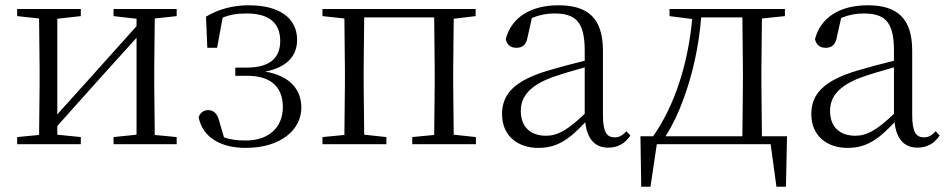

<svg xmlns="http://www.w3.org/2000/svg" viewBox="-20 -546 3590 727"><path d="M410 -485 497 -475V-447L333 -264L197 -113V-475L286 -485V-512H45V-485L128 -476L130 -285V-227L128 -35L45 -27V0H286V-27L197 -36V-69L357 -248L497 -403V-36L410 -27V0H649V-27L566 -35L564 -227V-285L566 -476L649 -485V-512H410Z M910 14C1046 14 1121 -57 1121 -138C1121 -208 1077 -259 984 -275C1070 -291 1105 -338 1105 -395C1105 -477 1039 -526 922 -526C863 -526 809 -512 760 -483L765 -365H802L823 -479C851 -491 880 -495 914 -495C999 -495 1040 -459 1041 -393C1042 -326 1001 -290 914 -290H871V-259H917C1012 -259 1051 -210 1051 -141C1051 -62 996 -14 911 -14C880 -14 853 -17 828 -26L810 -88C803 -116 789 -129 768 -129C752 -129 738 -120 732 -102C748 -24 818 14 910 14Z M1201 -485 1284 -476 1286 -285V-227L1284 -35L1201 -27V0H1443V-27L1359 -36L1357 -227V-285L1359 -480H1624L1626 -285V-227L1624 -35L1541 -27V0H1782V-27L1698 -36L1696 -227V-285L1698 -475L1781 -485V-512H1201Z M2283 13C2318 13 2347 -2 2367 -33L2352 -49C2336 -32 2324 -26 2307 -26C2278 -26 2263 -45 2263 -111V-354C2263 -476 2207 -526 2095 -526C1988 -526 1916 -479 1895 -398C1899 -377 1913 -365 1935 -365C1958 -365 1973 -376 1978 -407L1994 -478C2023 -490 2051 -495 2078 -495C2158 -495 2194 -466 2194 -354V-316C2149 -305 2100 -292 2056 -279C1928 -241 1881 -190 1881 -114C1881 -31 1941 14 2018 14C2090 14 2135 -18 2196 -83C2203 -23 2230 13 2283 13ZM2194 -115C2128 -52 2090 -32 2048 -32C1990 -32 1952 -64 1952 -126C1952 -179 1984 -221 2070 -253C2107 -266 2151 -279 2194 -291Z M2515 -485 2601 -474C2585 -303 2534 -145 2453 -30H2405L2408 161H2443L2467 0H2898L2920 161H2956L2960 -30H2865L2863 -227V-285L2865 -476L2952 -485V-512H2515ZM2791 -30H2500C2527 -72 2549 -119 2566 -166C2603 -263 2626 -371 2635 -480H2791L2793 -285V-227Z M3454 13C3489 13 3518 -2 3538 -33L3523 -49C3507 -32 3495 -26 3478 -26C3449 -26 3434 -45 3434 -111V-354C3434 -476 3378 -526 3266 -526C3159 -526 3087 -479 3066 -398C3070 -377 3084 -365 3106 -365C3129 -365 3144 -376 3149 -407L3165 -478C3194 -490 3222 -495 3249 -495C3329 -495 3365 -466 3365 -354V-316C3320 -305 3271 -292 3227 -279C3099 -241 3052 -190 3052 -114C3052 -31 3112 14 3189 14C3261 14 3306 -18 3367 -83C3374 -23 3401 13 3454 13ZM3365 -115C3299 -52 3261 -32 3219 -32C3161 -32 3123 -64 3123 -126C3123 -179 3155 -221 3241 -253C3278 -266 3322 -279 3365 -291Z"/></svg>

Font: Noto Serif HK Light
Style: Regular
Weight: 300
Designer: Ryoko NISHIZUKA 西塚涼子 (kana & ideographs); Frank Grießhammer (Latin, Greek & Cyrillic); Wenlong ZHANG 张文龙 (bopomofo); San
Foundry: Adobe
Version: Version 2.001;hotconv 1.1.0;makeotfexe 2.6.0